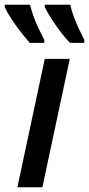

<svg xmlns="http://www.w3.org/2000/svg" viewBox="-50 -786 374 806"><path d="M23 0 138 -539H243L128 0ZM244 -606Q225 -625 204.5 -652Q184 -679 166.5 -706.5Q149 -734 138 -756V-766H245Q250 -743 259.5 -717Q269 -691 280.5 -666.5Q292 -642 304 -618V-606ZM75 -606Q58 -625 37 -652Q16 -679 -2 -706.5Q-20 -734 -30 -756V-766H76Q82 -743 91 -717Q100 -691 112 -666.5Q124 -642 136 -618V-606Z"/></svg>

Font: Noto Sans Display Medium
Style: Italic
Weight: 500
Italic angle: -12°
Designer: Monotype Design Team
Foundry: Monotype Imaging Inc.
Version: Version 2.003